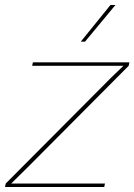

<svg xmlns="http://www.w3.org/2000/svg" viewBox="-39 -750 539 770"><path d="M404 -730H424L302 -583H285ZM-19 0 -16 -14 409 -441 456 -486H90L93 -500H480L477 -486L76 -83L6 -14H382L379 0Z"/></svg>

Font: Elaine Sans Thin
Style: Italic
Weight: 250
Italic angle: -13°
Designer: Wei Huang
Foundry: Wei Huang
Version: Version 2.001;December 24, 2019;FontCreator 12.0.0.2547 64-b